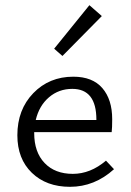

<svg xmlns="http://www.w3.org/2000/svg" viewBox="-20 -716 506 741"><path d="M373 -654 221 -500 189 -528 325 -696ZM389 -96 420 -63Q345 5 250 5Q159 5 103 -49Q47 -103 47 -194Q47 -293 108.5 -356.5Q170 -420 263 -420Q337 -420 375 -376Q413 -332 413 -256Q413 -222 411 -206H112V-202Q112 -129 152 -87Q192 -45 261 -45Q329 -45 389 -96ZM259 -373Q207 -373 169 -340.5Q131 -308 118 -253H352V-254Q352 -373 259 -373Z"/></svg>

Font: EauTestInfant
Style: Regular
Weight: 400
Designer: Christian Thalmann (Catharsis Fonts)
Version: Version 0.001;PS 000.001;hotconv 1.0.88;makeotf.lib2.5.64775